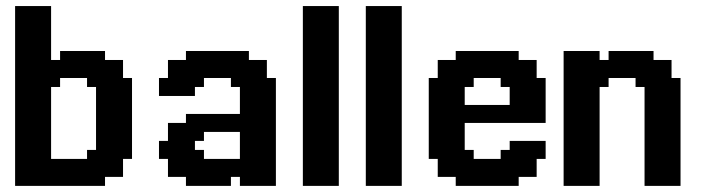

<svg xmlns="http://www.w3.org/2000/svg" viewBox="-20 -608 2305 628"><path d="M29.4 -588.2H58.8V-558.8H29.4ZM58.8 -588.2H88.2V-558.8H58.8ZM88.2 -588.2H117.6V-558.8H88.2ZM117.6 -588.2H147.1V-558.8H117.6ZM117.6 -558.8H147.1V-529.4H117.6ZM117.6 -529.4H147.1V-500H117.6ZM88.2 -529.4H117.6V-500H88.2ZM58.8 -529.4H88.2V-500H58.8ZM58.8 -558.8H88.2V-529.4H58.8ZM29.4 -558.8H58.8V-529.4H29.4ZM88.2 -558.8H117.6V-529.4H88.2ZM29.4 -529.4H58.8V-500H29.4ZM29.4 -500H58.8V-470.6H29.4ZM29.4 -470.6H58.8V-441.2H29.4ZM58.8 -470.6H88.2V-441.2H58.8ZM88.2 -470.6H117.6V-441.2H88.2ZM117.6 -470.6H147.1V-441.2H117.6ZM117.6 -500H147.1V-470.6H117.6ZM88.2 -500H117.6V-470.6H88.2ZM58.8 -500H88.2V-470.6H58.8ZM29.4 -441.2H58.8V-411.8H29.4ZM58.8 -441.2H88.2V-411.8H58.8ZM88.2 -441.2H117.6V-411.8H88.2ZM29.4 -382.4H58.8V-352.9H29.4ZM29.4 -411.8H58.8V-382.4H29.4ZM88.2 -29.4H117.6V0H88.2ZM58.8 -29.4H88.2V0H58.8ZM29.4 -58.8H58.8V-29.4H29.4ZM29.4 -88.2H58.8V-58.8H29.4ZM29.4 -29.4H58.8V0H29.4ZM176.5 -441.2H205.9V-411.8H176.5ZM117.6 -441.2H147.1V-411.8H117.6ZM205.9 -441.2H235.3V-411.8H205.9ZM235.3 -441.2H264.7V-411.8H235.3ZM264.7 -441.2H294.1V-411.8H264.7ZM294.1 -441.2H323.5V-411.8H294.1ZM323.5 -411.8H352.9V-382.4H323.5ZM294.1 -411.8H323.5V-382.4H294.1ZM294.1 -382.4H323.5V-352.9H294.1ZM352.9 -411.8H382.4V-382.4H352.9ZM352.9 -382.4H382.4V-352.9H352.9ZM323.5 -382.4H352.9V-352.9H323.5ZM294.1 -352.9H323.5V-323.5H294.1ZM264.7 -352.9H294.1V-323.5H264.7ZM323.5 -352.9H352.9V-323.5H323.5ZM352.9 -352.9H382.4V-323.5H352.9ZM382.4 -352.9H411.8V-323.5H382.4ZM382.4 -323.5H411.8V-294.1H382.4ZM382.4 -294.1H411.8V-264.7H382.4ZM382.4 -264.7H411.8V-235.3H382.4ZM382.4 -235.3H411.8V-205.9H382.4ZM382.4 -205.9H411.8V-176.5H382.4ZM382.4 -176.5H411.8V-147.1H382.4ZM382.4 -147.1H411.8V-117.6H382.4ZM382.4 -117.6H411.8V-88.2H382.4ZM352.9 -117.6H382.4V-88.2H352.9ZM352.9 -88.2H382.4V-58.8H352.9ZM352.9 -58.8H382.4V-29.4H352.9ZM323.5 -58.8H352.9V-29.4H323.5ZM294.1 -58.8H323.5V-29.4H294.1ZM264.7 -88.2H294.1V-58.8H264.7ZM264.7 -117.6H294.1V-88.2H264.7ZM294.1 -117.6H323.5V-88.2H294.1ZM294.1 -88.2H323.5V-58.8H294.1ZM323.5 -88.2H352.9V-58.8H323.5ZM323.5 -117.6H352.9V-88.2H323.5ZM323.5 -147.1H352.9V-117.6H323.5ZM294.1 -147.1H323.5V-117.6H294.1ZM294.1 -176.5H323.5V-147.1H294.1ZM294.1 -205.9H323.5V-176.5H294.1ZM294.1 -235.3H323.5V-205.9H294.1ZM294.1 -264.7H323.5V-235.3H294.1ZM294.1 -294.1H323.5V-264.7H294.1ZM294.1 -323.5H323.5V-294.1H294.1ZM323.5 -323.5H352.9V-294.1H323.5ZM323.5 -294.1H352.9V-264.7H323.5ZM323.5 -264.7H352.9V-235.3H323.5ZM323.5 -235.3H352.9V-205.9H323.5ZM323.5 -205.9H352.9V-176.5H323.5ZM323.5 -176.5H352.9V-147.1H323.5ZM352.9 -147.1H382.4V-117.6H352.9ZM352.9 -176.5H382.4V-147.1H352.9ZM352.9 -205.9H382.4V-176.5H352.9ZM352.9 -235.3H382.4V-205.9H352.9ZM352.9 -264.7H382.4V-235.3H352.9ZM352.9 -294.1H382.4V-264.7H352.9ZM352.9 -323.5H382.4V-294.1H352.9ZM264.7 -58.8H294.1V-29.4H264.7ZM264.7 -29.4H294.1V0H264.7ZM294.1 -29.4H323.5V0H294.1ZM235.3 -29.4H264.7V0H235.3ZM205.9 -29.4H235.3V0H205.9ZM176.5 -29.4H205.9V0H176.5ZM147.1 -29.4H176.5V0H147.1ZM117.6 -29.4H147.1V0H117.6ZM117.6 -58.8H147.1V-29.4H117.6ZM88.2 -58.8H117.6V-29.4H88.2ZM58.8 -58.8H88.2V-29.4H58.8ZM58.8 -294.1H88.2V-264.7H58.8ZM58.8 -323.5H88.2V-294.1H58.8ZM29.4 -352.9H58.8V-323.5H29.4ZM58.8 -382.4H88.2V-352.9H58.8ZM88.2 -411.8H117.6V-382.4H88.2ZM117.6 -411.8H147.1V-382.4H117.6ZM147.1 -411.8H176.5V-382.4H147.1ZM147.1 -382.4H176.5V-352.9H147.1ZM147.1 -352.9H176.5V-323.5H147.1ZM117.6 -352.9H147.1V-323.5H117.6ZM88.2 -352.9H117.6V-323.5H88.2ZM117.6 -323.5H147.1V-294.1H117.6ZM117.6 -294.1H147.1V-264.7H117.6ZM117.6 -264.7H147.1V-235.3H117.6ZM147.1 -88.2H176.5V-58.8H147.1ZM176.5 -88.2H205.9V-58.8H176.5ZM205.9 -88.2H235.3V-58.8H205.9ZM235.3 -88.2H264.7V-58.8H235.3ZM235.3 -58.8H264.7V-29.4H235.3ZM205.9 -58.8H235.3V-29.4H205.9ZM176.5 -58.8H205.9V-29.4H176.5ZM147.1 -58.8H176.5V-29.4H147.1ZM117.6 -88.2H147.1V-58.8H117.6ZM88.2 -88.2H117.6V-58.8H88.2ZM88.2 -294.1H117.6V-264.7H88.2ZM88.2 -323.5H117.6V-294.1H88.2ZM88.2 -382.4H117.6V-352.9H88.2ZM117.6 -382.4H147.1V-352.9H117.6ZM176.5 -411.8H205.9V-382.4H176.5ZM205.9 -411.8H235.3V-382.4H205.9ZM235.3 -411.8H264.7V-382.4H235.3ZM264.7 -411.8H294.1V-382.4H264.7ZM264.7 -382.4H294.1V-352.9H264.7ZM235.3 -382.4H264.7V-352.9H235.3ZM205.9 -382.4H235.3V-352.9H205.9ZM176.5 -382.4H205.9V-352.9H176.5ZM58.8 -411.8H88.2V-382.4H58.8ZM58.8 -88.2H88.2V-58.8H58.8ZM58.8 -352.9H88.2V-323.5H58.8ZM29.4 -323.5H58.8V-294.1H29.4ZM29.4 -294.1H58.8V-264.7H29.4ZM29.4 -117.6H58.8V-88.2H29.4ZM58.8 -117.6H88.2V-88.2H58.8ZM88.2 -117.6H117.6V-88.2H88.2ZM117.6 -117.6H147.1V-88.2H117.6ZM88.2 -264.7H117.6V-235.3H88.2ZM58.8 -264.7H88.2V-235.3H58.8ZM29.4 -264.7H58.8V-235.3H29.4ZM29.4 -235.3H58.8V-205.9H29.4ZM29.4 -205.9H58.8V-176.5H29.4ZM29.4 -176.5H58.8V-147.1H29.4ZM58.8 -176.5H88.2V-147.1H58.8ZM58.8 -147.1H88.2V-117.6H58.8ZM88.2 -147.1H117.6V-117.6H88.2ZM29.4 -147.1H58.8V-117.6H29.4ZM117.6 -147.1H147.1V-117.6H117.6ZM117.6 -176.5H147.1V-147.1H117.6ZM117.6 -205.9H147.1V-176.5H117.6ZM117.6 -235.3H147.1V-205.9H117.6ZM88.2 -235.3H117.6V-205.9H88.2ZM58.8 -235.3H88.2V-205.9H58.8ZM58.8 -205.9H88.2V-176.5H58.8ZM88.2 -176.5H117.6V-147.1H88.2ZM88.2 -205.9H117.6V-176.5H88.2Z M735.3 0H705.9V-29.4H735.3ZM794.1 0H764.7V-29.4H794.1ZM705.9 0H676.5V-29.4H705.9ZM676.5 0H647.1V-29.4H676.5ZM647.1 0H617.6V-29.4H647.1ZM617.6 0H588.2V-29.4H617.6ZM588.2 -29.4H558.8V-58.8H588.2ZM617.6 -29.4H588.2V-58.8H617.6ZM617.6 -58.8H588.2V-88.2H617.6ZM558.8 -29.4H529.4V-58.8H558.8ZM558.8 -58.8H529.4V-88.2H558.8ZM588.2 -58.8H558.8V-88.2H588.2ZM617.6 -88.2H588.2V-117.6H617.6ZM647.1 -88.2H617.6V-117.6H647.1ZM588.2 -88.2H558.8V-117.6H588.2ZM558.8 -88.2H529.4V-117.6H558.8ZM529.4 -88.2H500V-117.6H529.4ZM529.4 -117.6H500V-147.1H529.4ZM529.4 -294.1H500V-323.5H529.4ZM529.4 -323.5H500V-352.9H529.4ZM558.8 -323.5H529.4V-352.9H558.8ZM558.8 -352.9H529.4V-382.4H558.8ZM558.8 -382.4H529.4V-411.8H558.8ZM588.2 -382.4H558.8V-411.8H588.2ZM617.6 -382.4H588.2V-411.8H617.6ZM647.1 -352.9H617.6V-382.4H647.1ZM647.1 -323.5H617.6V-352.9H647.1ZM617.6 -323.5H588.2V-352.9H617.6ZM617.6 -352.9H588.2V-382.4H617.6ZM588.2 -352.9H558.8V-382.4H588.2ZM588.2 -323.5H558.8V-352.9H588.2ZM588.2 -294.1H558.8V-323.5H588.2ZM617.6 -294.1H588.2V-323.5H617.6ZM617.6 -117.6H588.2V-147.1H617.6ZM588.2 -117.6H558.8V-147.1H588.2ZM558.8 -294.1H529.4V-323.5H558.8ZM558.8 -117.6H529.4V-147.1H558.8ZM647.1 -382.4H617.6V-411.8H647.1ZM647.1 -411.8H617.6V-441.2H647.1ZM617.6 -411.8H588.2V-441.2H617.6ZM676.5 -411.8H647.1V-441.2H676.5ZM705.9 -411.8H676.5V-441.2H705.9ZM735.3 -411.8H705.9V-441.2H735.3ZM764.7 -411.8H735.3V-441.2H764.7ZM794.1 -411.8H764.7V-441.2H794.1ZM794.1 -382.4H764.7V-411.8H794.1ZM823.5 -382.4H794.1V-411.8H823.5ZM852.9 -382.4H823.5V-411.8H852.9ZM852.9 -352.9H823.5V-382.4H852.9ZM882.4 -323.5H852.9V-352.9H882.4ZM852.9 -323.5H823.5V-352.9H852.9ZM882.4 -294.1H852.9V-323.5H882.4ZM882.4 -264.7H852.9V-294.1H882.4ZM882.4 -235.3H852.9V-264.7H882.4ZM882.4 -205.9H852.9V-235.3H882.4ZM882.4 -176.5H852.9V-205.9H882.4ZM882.4 -147.1H852.9V-176.5H882.4ZM852.9 -147.1H823.5V-176.5H852.9ZM852.9 -117.6H823.5V-147.1H852.9ZM882.4 -117.6H852.9V-147.1H882.4ZM882.4 -88.2H852.9V-117.6H882.4ZM852.9 -88.2H823.5V-117.6H852.9ZM852.9 -58.8H823.5V-88.2H852.9ZM852.9 -29.4H823.5V-58.8H852.9ZM823.5 -29.4H794.1V-58.8H823.5ZM794.1 -29.4H764.7V-58.8H794.1ZM764.7 -29.4H735.3V-58.8H764.7ZM764.7 -58.8H735.3V-88.2H764.7ZM794.1 -88.2H764.7V-117.6H794.1ZM823.5 -88.2H794.1V-117.6H823.5ZM794.1 -117.6H764.7V-147.1H794.1ZM794.1 -147.1H764.7V-176.5H794.1ZM794.1 -176.5H764.7V-205.9H794.1ZM794.1 -205.9H764.7V-235.3H794.1ZM794.1 -235.3H764.7V-264.7H794.1ZM794.1 -264.7H764.7V-294.1H794.1ZM794.1 -294.1H764.7V-323.5H794.1ZM794.1 -323.5H764.7V-352.9H794.1ZM764.7 -323.5H735.3V-352.9H764.7ZM764.7 -352.9H735.3V-382.4H764.7ZM735.3 -352.9H705.9V-382.4H735.3ZM705.9 -352.9H676.5V-382.4H705.9ZM676.5 -352.9H647.1V-382.4H676.5ZM676.5 -382.4H647.1V-411.8H676.5ZM705.9 -382.4H676.5V-411.8H705.9ZM735.3 -382.4H705.9V-411.8H735.3ZM764.7 -382.4H735.3V-411.8H764.7ZM794.1 -352.9H764.7V-382.4H794.1ZM823.5 -352.9H794.1V-382.4H823.5ZM823.5 -323.5H794.1V-352.9H823.5ZM823.5 -294.1H794.1V-323.5H823.5ZM823.5 -264.7H794.1V-294.1H823.5ZM852.9 -264.7H823.5V-294.1H852.9ZM852.9 -294.1H823.5V-323.5H852.9ZM852.9 -235.3H823.5V-264.7H852.9ZM852.9 -205.9H823.5V-235.3H852.9ZM852.9 -176.5H823.5V-205.9H852.9ZM823.5 -176.5H794.1V-205.9H823.5ZM823.5 -205.9H794.1V-235.3H823.5ZM823.5 -235.3H794.1V-264.7H823.5ZM823.5 -147.1H794.1V-176.5H823.5ZM823.5 -117.6H794.1V-147.1H823.5ZM823.5 -58.8H794.1V-88.2H823.5ZM794.1 -58.8H764.7V-88.2H794.1ZM735.3 -29.4H705.9V-58.8H735.3ZM705.9 -29.4H676.5V-58.8H705.9ZM676.5 -29.4H647.1V-58.8H676.5ZM647.1 -29.4H617.6V-58.8H647.1ZM647.1 -58.8H617.6V-88.2H647.1ZM676.5 -58.8H647.1V-88.2H676.5ZM705.9 -58.8H676.5V-88.2H705.9ZM735.3 -58.8H705.9V-88.2H735.3ZM558.8 -147.1H529.4V-176.5H558.8ZM588.2 -147.1H558.8V-176.5H588.2ZM617.6 -147.1H588.2V-176.5H617.6ZM558.8 -176.5H529.4V-205.9H558.8ZM588.2 -176.5H558.8V-205.9H588.2ZM617.6 -176.5H588.2V-205.9H617.6ZM647.1 -176.5H617.6V-205.9H647.1ZM676.5 -176.5H647.1V-205.9H676.5ZM705.9 -176.5H676.5V-205.9H705.9ZM735.3 -176.5H705.9V-205.9H735.3ZM764.7 -176.5H735.3V-205.9H764.7ZM764.7 -205.9H735.3V-235.3H764.7ZM735.3 -205.9H705.9V-235.3H735.3ZM705.9 -205.9H676.5V-235.3H705.9ZM676.5 -205.9H647.1V-235.3H676.5ZM647.1 -205.9H617.6V-235.3H647.1ZM617.6 -205.9H588.2V-235.3H617.6ZM852.9 -88.2H882.4V-58.8H852.9ZM852.9 -58.8H882.4V-29.4H852.9ZM852.9 -29.4H882.4V0H852.9ZM823.5 -29.4H852.9V0H823.5ZM794.1 -29.4H823.5V0H794.1ZM617.6 -176.5H647.1V-147.1H617.6Z M970.6 -588.2H1000V-558.8H970.6ZM970.6 -558.8H1000V-529.4H970.6ZM970.6 -529.4H1000V-500H970.6ZM970.6 -500H1000V-470.6H970.6ZM1000 -470.6H1029.4V-441.2H1000ZM1000 -441.2H1029.4V-411.8H1000ZM1000 -411.8H1029.4V-382.4H1000ZM1000 -382.4H1029.4V-352.9H1000ZM1000 -352.9H1029.4V-323.5H1000ZM1000 -323.5H1029.4V-294.1H1000ZM1000 -294.1H1029.4V-264.7H1000ZM970.6 -294.1H1000V-264.7H970.6ZM970.6 -323.5H1000V-294.1H970.6ZM970.6 -352.9H1000V-323.5H970.6ZM970.6 -382.4H1000V-352.9H970.6ZM970.6 -411.8H1000V-382.4H970.6ZM970.6 -441.2H1000V-411.8H970.6ZM970.6 -470.6H1000V-441.2H970.6ZM970.6 -117.6H1000V-88.2H970.6ZM970.6 -147.1H1000V-117.6H970.6ZM970.6 -176.5H1000V-147.1H970.6ZM970.6 -205.9H1000V-176.5H970.6ZM1000 -235.3H1029.4V-205.9H1000ZM1000 -264.7H1029.4V-235.3H1000ZM970.6 -264.7H1000V-235.3H970.6ZM970.6 -235.3H1000V-205.9H970.6ZM970.6 -88.2H1000V-58.8H970.6ZM970.6 -58.8H1000V-29.4H970.6ZM970.6 -29.4H1000V0H970.6ZM1000 -588.2H1029.4V-558.8H1000ZM1029.4 -588.2H1058.8V-558.8H1029.4ZM1058.8 -588.2H1088.2V-558.8H1058.8ZM1058.8 -558.8H1088.2V-529.4H1058.8ZM1058.8 -529.4H1088.2V-500H1058.8ZM1058.8 -500H1088.2V-470.6H1058.8ZM1058.8 -470.6H1088.2V-441.2H1058.8ZM1058.8 -411.8H1088.2V-382.4H1058.8ZM1058.8 -382.4H1088.2V-352.9H1058.8ZM1058.8 -352.9H1088.2V-323.5H1058.8ZM1058.8 -323.5H1088.2V-294.1H1058.8ZM1058.8 -294.1H1088.2V-264.7H1058.8ZM1058.8 -264.7H1088.2V-235.3H1058.8ZM1058.8 -235.3H1088.2V-205.9H1058.8ZM1058.8 -205.9H1088.2V-176.5H1058.8ZM1058.8 -176.5H1088.2V-147.1H1058.8ZM1058.8 -441.2H1088.2V-411.8H1058.8ZM1058.8 -147.1H1088.2V-117.6H1058.8ZM1058.8 -117.6H1088.2V-88.2H1058.8ZM1058.8 -88.2H1088.2V-58.8H1058.8ZM1058.8 -58.8H1088.2V-29.4H1058.8ZM1058.8 -29.4H1088.2V0H1058.8ZM1029.4 -29.4H1058.8V0H1029.4ZM1000 -29.4H1029.4V0H1000ZM1000 -58.8H1029.4V-29.4H1000ZM1029.4 -58.8H1058.8V-29.4H1029.4ZM1029.4 -88.2H1058.8V-58.8H1029.4ZM1000 -117.6H1029.4V-88.2H1000ZM1000 -147.1H1029.4V-117.6H1000ZM1000 -176.5H1029.4V-147.1H1000ZM1029.4 -176.5H1058.8V-147.1H1029.4ZM1029.4 -147.1H1058.8V-117.6H1029.4ZM1029.4 -117.6H1058.8V-88.2H1029.4ZM1000 -88.2H1029.4V-58.8H1000ZM1029.4 -205.9H1058.8V-176.5H1029.4ZM1029.4 -235.3H1058.8V-205.9H1029.4ZM1029.4 -264.7H1058.8V-235.3H1029.4ZM1000 -205.9H1029.4V-176.5H1000ZM1029.4 -294.1H1058.8V-264.7H1029.4ZM1029.4 -323.5H1058.8V-294.1H1029.4ZM1029.4 -352.9H1058.8V-323.5H1029.4ZM1029.4 -382.4H1058.8V-352.9H1029.4ZM1029.4 -411.8H1058.8V-382.4H1029.4ZM1029.4 -441.2H1058.8V-411.8H1029.4ZM1029.4 -470.6H1058.8V-441.2H1029.4ZM1029.4 -500H1058.8V-470.6H1029.4ZM1029.4 -529.4H1058.8V-500H1029.4ZM1029.4 -558.8H1058.8V-529.4H1029.4ZM1000 -558.8H1029.4V-529.4H1000ZM1000 -529.4H1029.4V-500H1000ZM1000 -500H1029.4V-470.6H1000Z M1176.5 -588.2H1205.9V-558.8H1176.5ZM1176.5 -558.8H1205.9V-529.4H1176.5ZM1176.5 -529.4H1205.9V-500H1176.5ZM1176.5 -500H1205.9V-470.6H1176.5ZM1205.9 -470.6H1235.3V-441.2H1205.9ZM1205.9 -441.2H1235.3V-411.8H1205.9ZM1205.9 -411.8H1235.3V-382.4H1205.9ZM1205.9 -382.4H1235.3V-352.9H1205.9ZM1205.9 -352.9H1235.3V-323.5H1205.9ZM1205.9 -323.5H1235.3V-294.1H1205.9ZM1205.9 -294.1H1235.3V-264.7H1205.9ZM1176.5 -294.1H1205.9V-264.7H1176.5ZM1176.5 -323.5H1205.9V-294.1H1176.5ZM1176.5 -352.9H1205.9V-323.5H1176.5ZM1176.5 -382.4H1205.9V-352.9H1176.5ZM1176.5 -411.8H1205.9V-382.4H1176.5ZM1176.5 -441.2H1205.9V-411.8H1176.5ZM1176.5 -470.6H1205.9V-441.2H1176.5ZM1176.5 -117.6H1205.9V-88.2H1176.5ZM1176.5 -147.1H1205.9V-117.6H1176.5ZM1176.5 -176.5H1205.9V-147.1H1176.5ZM1176.5 -205.9H1205.9V-176.5H1176.5ZM1205.9 -235.3H1235.3V-205.9H1205.9ZM1205.9 -264.7H1235.3V-235.3H1205.9ZM1176.5 -264.7H1205.9V-235.3H1176.5ZM1176.5 -235.3H1205.9V-205.9H1176.5ZM1176.5 -88.2H1205.9V-58.8H1176.5ZM1176.5 -58.8H1205.9V-29.4H1176.5ZM1176.5 -29.4H1205.9V0H1176.5ZM1205.9 -588.2H1235.3V-558.8H1205.9ZM1235.3 -588.2H1264.7V-558.8H1235.3ZM1264.7 -588.2H1294.1V-558.8H1264.7ZM1264.7 -558.8H1294.1V-529.4H1264.7ZM1264.7 -529.4H1294.1V-500H1264.7ZM1264.7 -500H1294.1V-470.6H1264.7ZM1264.7 -470.6H1294.1V-441.2H1264.7ZM1264.7 -411.8H1294.1V-382.4H1264.7ZM1264.7 -382.4H1294.1V-352.9H1264.7ZM1264.7 -352.9H1294.1V-323.5H1264.7ZM1264.7 -323.5H1294.1V-294.1H1264.7ZM1264.7 -294.1H1294.1V-264.7H1264.7ZM1264.7 -264.7H1294.1V-235.3H1264.7ZM1264.7 -235.3H1294.1V-205.9H1264.7ZM1264.7 -205.9H1294.1V-176.5H1264.7ZM1264.7 -176.5H1294.1V-147.1H1264.7ZM1264.7 -441.2H1294.1V-411.8H1264.7ZM1264.7 -147.1H1294.1V-117.6H1264.7ZM1264.7 -117.6H1294.1V-88.2H1264.7ZM1264.7 -88.2H1294.1V-58.8H1264.7ZM1264.7 -58.8H1294.1V-29.4H1264.7ZM1264.7 -29.4H1294.1V0H1264.7ZM1235.3 -29.4H1264.7V0H1235.3ZM1205.9 -29.4H1235.3V0H1205.9ZM1205.9 -58.8H1235.3V-29.4H1205.9ZM1235.3 -58.8H1264.7V-29.4H1235.3ZM1235.3 -88.2H1264.7V-58.8H1235.3ZM1205.9 -117.6H1235.3V-88.2H1205.9ZM1205.9 -147.1H1235.3V-117.6H1205.9ZM1205.9 -176.5H1235.3V-147.1H1205.9ZM1235.3 -176.5H1264.7V-147.1H1235.3ZM1235.3 -147.1H1264.7V-117.6H1235.3ZM1235.3 -117.6H1264.7V-88.2H1235.3ZM1205.9 -88.2H1235.3V-58.8H1205.9ZM1235.3 -205.9H1264.7V-176.5H1235.3ZM1235.3 -235.3H1264.7V-205.9H1235.3ZM1235.3 -264.7H1264.7V-235.3H1235.3ZM1205.9 -205.9H1235.3V-176.5H1205.9ZM1235.3 -294.1H1264.7V-264.7H1235.3ZM1235.3 -323.5H1264.7V-294.1H1235.3ZM1235.3 -352.9H1264.7V-323.5H1235.3ZM1235.3 -382.4H1264.7V-352.9H1235.3ZM1235.3 -411.8H1264.7V-382.4H1235.3ZM1235.3 -441.2H1264.7V-411.8H1235.3ZM1235.3 -470.6H1264.7V-441.2H1235.3ZM1235.3 -500H1264.7V-470.6H1235.3ZM1235.3 -529.4H1264.7V-500H1235.3ZM1235.3 -558.8H1264.7V-529.4H1235.3ZM1205.9 -558.8H1235.3V-529.4H1205.9ZM1205.9 -529.4H1235.3V-500H1205.9ZM1205.9 -500H1235.3V-470.6H1205.9Z M1500 -441.2H1529.4V-411.8H1500ZM1529.4 -441.2H1558.8V-411.8H1529.4ZM1470.6 -441.2H1500V-411.8H1470.6ZM1558.8 -441.2H1588.2V-411.8H1558.8ZM1588.2 -441.2H1617.6V-411.8H1588.2ZM1617.6 -441.2H1647.1V-411.8H1617.6ZM1647.1 -441.2H1676.5V-411.8H1647.1ZM1676.5 -411.8H1705.9V-382.4H1676.5ZM1647.1 -411.8H1676.5V-382.4H1647.1ZM1647.1 -382.4H1676.5V-352.9H1647.1ZM1705.9 -411.8H1735.3V-382.4H1705.9ZM1705.9 -382.4H1735.3V-352.9H1705.9ZM1676.5 -382.4H1705.9V-352.9H1676.5ZM1647.1 -352.9H1676.5V-323.5H1647.1ZM1617.6 -352.9H1647.1V-323.5H1617.6ZM1676.5 -352.9H1705.9V-323.5H1676.5ZM1705.9 -352.9H1735.3V-323.5H1705.9ZM1735.3 -352.9H1764.7V-323.5H1735.3ZM1735.3 -323.5H1764.7V-294.1H1735.3ZM1735.3 -147.1H1764.7V-117.6H1735.3ZM1735.3 -117.6H1764.7V-88.2H1735.3ZM1705.9 -117.6H1735.3V-88.2H1705.9ZM1705.9 -88.2H1735.3V-58.8H1705.9ZM1705.9 -58.8H1735.3V-29.4H1705.9ZM1676.5 -58.8H1705.9V-29.4H1676.5ZM1647.1 -58.8H1676.5V-29.4H1647.1ZM1617.6 -88.2H1647.1V-58.8H1617.6ZM1617.6 -117.6H1647.1V-88.2H1617.6ZM1647.1 -117.6H1676.5V-88.2H1647.1ZM1647.1 -88.2H1676.5V-58.8H1647.1ZM1676.5 -88.2H1705.9V-58.8H1676.5ZM1676.5 -117.6H1705.9V-88.2H1676.5ZM1676.5 -147.1H1705.9V-117.6H1676.5ZM1647.1 -147.1H1676.5V-117.6H1647.1ZM1647.1 -323.5H1676.5V-294.1H1647.1ZM1676.5 -323.5H1705.9V-294.1H1676.5ZM1705.9 -147.1H1735.3V-117.6H1705.9ZM1705.9 -323.5H1735.3V-294.1H1705.9ZM1617.6 -58.8H1647.1V-29.4H1617.6ZM1617.6 -29.4H1647.1V0H1617.6ZM1647.1 -29.4H1676.5V0H1647.1ZM1588.2 -29.4H1617.6V0H1588.2ZM1558.8 -29.4H1588.2V0H1558.8ZM1529.4 -29.4H1558.8V0H1529.4ZM1500 -29.4H1529.4V0H1500ZM1470.6 -29.4H1500V0H1470.6ZM1470.6 -58.8H1500V-29.4H1470.6ZM1441.2 -58.8H1470.6V-29.4H1441.2ZM1411.8 -58.8H1441.2V-29.4H1411.8ZM1411.8 -88.2H1441.2V-58.8H1411.8ZM1382.4 -117.6H1411.8V-88.2H1382.4ZM1411.8 -117.6H1441.2V-88.2H1411.8ZM1382.4 -147.1H1411.8V-117.6H1382.4ZM1382.4 -176.5H1411.8V-147.1H1382.4ZM1382.4 -205.9H1411.8V-176.5H1382.4ZM1382.4 -235.3H1411.8V-205.9H1382.4ZM1382.4 -264.7H1411.8V-235.3H1382.4ZM1382.4 -294.1H1411.8V-264.7H1382.4ZM1411.8 -294.1H1441.2V-264.7H1411.8ZM1411.8 -323.5H1441.2V-294.1H1411.8ZM1382.4 -323.5H1411.8V-294.1H1382.4ZM1382.4 -352.9H1411.8V-323.5H1382.4ZM1411.8 -352.9H1441.2V-323.5H1411.8ZM1411.8 -382.4H1441.2V-352.9H1411.8ZM1411.8 -411.8H1441.2V-382.4H1411.8ZM1441.2 -411.8H1470.6V-382.4H1441.2ZM1470.6 -411.8H1500V-382.4H1470.6ZM1500 -411.8H1529.4V-382.4H1500ZM1500 -382.4H1529.4V-352.9H1500ZM1500 -352.9H1529.4V-323.5H1500ZM1470.6 -352.9H1500V-323.5H1470.6ZM1441.2 -352.9H1470.6V-323.5H1441.2ZM1470.6 -323.5H1500V-294.1H1470.6ZM1470.6 -294.1H1500V-264.7H1470.6ZM1470.6 -264.7H1500V-235.3H1470.6ZM1470.6 -235.3H1500V-205.9H1470.6ZM1470.6 -205.9H1500V-176.5H1470.6ZM1470.6 -176.5H1500V-147.1H1470.6ZM1470.6 -147.1H1500V-117.6H1470.6ZM1470.6 -117.6H1500V-88.2H1470.6ZM1500 -117.6H1529.4V-88.2H1500ZM1500 -88.2H1529.4V-58.8H1500ZM1529.4 -88.2H1558.8V-58.8H1529.4ZM1558.8 -88.2H1588.2V-58.8H1558.8ZM1588.2 -88.2H1617.6V-58.8H1588.2ZM1588.2 -58.8H1617.6V-29.4H1588.2ZM1558.8 -58.8H1588.2V-29.4H1558.8ZM1529.4 -58.8H1558.8V-29.4H1529.4ZM1500 -58.8H1529.4V-29.4H1500ZM1470.6 -88.2H1500V-58.8H1470.6ZM1441.2 -88.2H1470.6V-58.8H1441.2ZM1441.2 -117.6H1470.6V-88.2H1441.2ZM1441.2 -147.1H1470.6V-117.6H1441.2ZM1441.2 -176.5H1470.6V-147.1H1441.2ZM1411.8 -176.5H1441.2V-147.1H1411.8ZM1411.8 -147.1H1441.2V-117.6H1411.8ZM1411.8 -205.9H1441.2V-176.5H1411.8ZM1411.8 -235.3H1441.2V-205.9H1411.8ZM1411.8 -264.7H1441.2V-235.3H1411.8ZM1441.2 -264.7H1470.6V-235.3H1441.2ZM1441.2 -235.3H1470.6V-205.9H1441.2ZM1441.2 -205.9H1470.6V-176.5H1441.2ZM1441.2 -294.1H1470.6V-264.7H1441.2ZM1441.2 -323.5H1470.6V-294.1H1441.2ZM1441.2 -382.4H1470.6V-352.9H1441.2ZM1470.6 -382.4H1500V-352.9H1470.6ZM1529.4 -411.8H1558.8V-382.4H1529.4ZM1558.8 -411.8H1588.2V-382.4H1558.8ZM1588.2 -411.8H1617.6V-382.4H1588.2ZM1617.6 -411.8H1647.1V-382.4H1617.6ZM1617.6 -382.4H1647.1V-352.9H1617.6ZM1588.2 -382.4H1617.6V-352.9H1588.2ZM1558.8 -382.4H1588.2V-352.9H1558.8ZM1529.4 -382.4H1558.8V-352.9H1529.4ZM1735.3 -294.1H1764.7V-264.7H1735.3ZM1705.9 -294.1H1735.3V-264.7H1705.9ZM1676.5 -294.1H1705.9V-264.7H1676.5ZM1647.1 -294.1H1676.5V-264.7H1647.1ZM1735.3 -264.7H1764.7V-235.3H1735.3ZM1705.9 -264.7H1735.3V-235.3H1705.9ZM1676.5 -264.7H1705.9V-235.3H1676.5ZM1647.1 -264.7H1676.5V-235.3H1647.1ZM1617.6 -264.7H1647.1V-235.3H1617.6ZM1588.2 -264.7H1617.6V-235.3H1588.2ZM1558.8 -264.7H1588.2V-235.3H1558.8ZM1529.4 -264.7H1558.8V-235.3H1529.4ZM1500 -264.7H1529.4V-235.3H1500ZM1500 -235.3H1529.4V-205.9H1500ZM1529.4 -235.3H1558.8V-205.9H1529.4ZM1558.8 -235.3H1588.2V-205.9H1558.8ZM1588.2 -235.3H1617.6V-205.9H1588.2ZM1617.6 -235.3H1647.1V-205.9H1617.6ZM1647.1 -235.3H1676.5V-205.9H1647.1ZM1676.5 -235.3H1705.9V-205.9H1676.5ZM1705.9 -235.3H1735.3V-205.9H1705.9ZM1735.3 -235.3H1764.7V-205.9H1735.3Z M1823.5 -441.2H1852.9V-411.8H1823.5ZM1852.9 -441.2H1882.4V-411.8H1852.9ZM1882.4 -441.2H1911.8V-411.8H1882.4ZM1823.5 -382.4H1852.9V-352.9H1823.5ZM1823.5 -411.8H1852.9V-382.4H1823.5ZM1882.4 -29.4H1911.8V0H1882.4ZM1852.9 -29.4H1882.4V0H1852.9ZM1823.5 -58.8H1852.9V-29.4H1823.5ZM1823.5 -88.2H1852.9V-58.8H1823.5ZM1823.5 -29.4H1852.9V0H1823.5ZM1970.6 -441.2H2000V-411.8H1970.6ZM1911.8 -441.2H1941.2V-411.8H1911.8ZM2000 -441.2H2029.4V-411.8H2000ZM2029.4 -441.2H2058.8V-411.8H2029.4ZM2058.8 -441.2H2088.2V-411.8H2058.8ZM2088.2 -441.2H2117.6V-411.8H2088.2ZM2117.6 -411.8H2147.1V-382.4H2117.6ZM2088.2 -411.8H2117.6V-382.4H2088.2ZM2088.2 -382.4H2117.6V-352.9H2088.2ZM2147.1 -411.8H2176.5V-382.4H2147.1ZM2147.1 -382.4H2176.5V-352.9H2147.1ZM2117.6 -382.4H2147.1V-352.9H2117.6ZM2088.2 -352.9H2117.6V-323.5H2088.2ZM2058.8 -352.9H2088.2V-323.5H2058.8ZM2117.6 -352.9H2147.1V-323.5H2117.6ZM2147.1 -352.9H2176.5V-323.5H2147.1ZM2176.5 -352.9H2205.9V-323.5H2176.5ZM2176.5 -323.5H2205.9V-294.1H2176.5ZM2176.5 -294.1H2205.9V-264.7H2176.5ZM2176.5 -264.7H2205.9V-235.3H2176.5ZM2176.5 -235.3H2205.9V-205.9H2176.5ZM2176.5 -205.9H2205.9V-176.5H2176.5ZM2176.5 -176.5H2205.9V-147.1H2176.5ZM2176.5 -147.1H2205.9V-117.6H2176.5ZM2176.5 -117.6H2205.9V-88.2H2176.5ZM2147.1 -117.6H2176.5V-88.2H2147.1ZM2147.1 -88.2H2176.5V-58.8H2147.1ZM2147.1 -58.8H2176.5V-29.4H2147.1ZM2117.6 -58.8H2147.1V-29.4H2117.6ZM2088.2 -58.8H2117.6V-29.4H2088.2ZM2088.2 -117.6H2117.6V-88.2H2088.2ZM2088.2 -88.2H2117.6V-58.8H2088.2ZM2117.6 -88.2H2147.1V-58.8H2117.6ZM2117.6 -117.6H2147.1V-88.2H2117.6ZM2117.6 -147.1H2147.1V-117.6H2117.6ZM2088.2 -147.1H2117.6V-117.6H2088.2ZM2088.2 -176.5H2117.6V-147.1H2088.2ZM2088.2 -205.9H2117.6V-176.5H2088.2ZM2088.2 -235.3H2117.6V-205.9H2088.2ZM2088.2 -264.7H2117.6V-235.3H2088.2ZM2088.2 -294.1H2117.6V-264.7H2088.2ZM2088.2 -323.5H2117.6V-294.1H2088.2ZM2117.6 -323.5H2147.1V-294.1H2117.6ZM2117.6 -294.1H2147.1V-264.7H2117.6ZM2117.6 -264.7H2147.1V-235.3H2117.6ZM2117.6 -235.3H2147.1V-205.9H2117.6ZM2117.6 -205.9H2147.1V-176.5H2117.6ZM2117.6 -176.5H2147.1V-147.1H2117.6ZM2147.1 -147.1H2176.5V-117.6H2147.1ZM2147.1 -176.5H2176.5V-147.1H2147.1ZM2147.1 -205.9H2176.5V-176.5H2147.1ZM2147.1 -235.3H2176.5V-205.9H2147.1ZM2147.1 -264.7H2176.5V-235.3H2147.1ZM2147.1 -294.1H2176.5V-264.7H2147.1ZM2147.1 -323.5H2176.5V-294.1H2147.1ZM2088.2 -29.4H2117.6V0H2088.2ZM1911.8 -29.4H1941.2V0H1911.8ZM1911.8 -58.8H1941.2V-29.4H1911.8ZM1882.4 -58.8H1911.8V-29.4H1882.4ZM1852.9 -58.8H1882.4V-29.4H1852.9ZM1852.9 -294.1H1882.4V-264.7H1852.9ZM1852.9 -323.5H1882.4V-294.1H1852.9ZM1823.5 -352.9H1852.9V-323.5H1823.5ZM1852.9 -382.4H1882.4V-352.9H1852.9ZM1882.4 -411.8H1911.8V-382.4H1882.4ZM1911.8 -411.8H1941.2V-382.4H1911.8ZM1941.2 -411.8H1970.6V-382.4H1941.2ZM1941.2 -382.4H1970.6V-352.9H1941.2ZM1941.2 -352.9H1970.6V-323.5H1941.2ZM1911.8 -352.9H1941.2V-323.5H1911.8ZM1882.4 -352.9H1911.8V-323.5H1882.4ZM1911.8 -323.5H1941.2V-294.1H1911.8ZM1911.8 -294.1H1941.2V-264.7H1911.8ZM1911.8 -264.7H1941.2V-235.3H1911.8ZM1911.8 -88.2H1941.2V-58.8H1911.8ZM1882.4 -88.2H1911.8V-58.8H1882.4ZM1882.4 -294.1H1911.8V-264.7H1882.4ZM1882.4 -323.5H1911.8V-294.1H1882.4ZM1882.4 -382.4H1911.8V-352.9H1882.4ZM1911.8 -382.4H1941.2V-352.9H1911.8ZM1970.6 -411.8H2000V-382.4H1970.6ZM2000 -411.8H2029.4V-382.4H2000ZM2029.4 -411.8H2058.8V-382.4H2029.4ZM2058.8 -411.8H2088.2V-382.4H2058.8ZM2058.8 -382.4H2088.2V-352.9H2058.8ZM2029.4 -382.4H2058.8V-352.9H2029.4ZM2000 -382.4H2029.4V-352.9H2000ZM1970.6 -382.4H2000V-352.9H1970.6ZM1852.9 -411.8H1882.4V-382.4H1852.9ZM1852.9 -88.2H1882.4V-58.8H1852.9ZM1852.9 -352.9H1882.4V-323.5H1852.9ZM1823.5 -323.5H1852.9V-294.1H1823.5ZM1823.5 -294.1H1852.9V-264.7H1823.5ZM1823.5 -117.6H1852.9V-88.2H1823.5ZM1852.9 -117.6H1882.4V-88.2H1852.9ZM1882.4 -117.6H1911.8V-88.2H1882.4ZM1911.8 -117.6H1941.2V-88.2H1911.8ZM1882.4 -264.7H1911.8V-235.3H1882.4ZM1852.9 -264.7H1882.4V-235.3H1852.9ZM1823.5 -264.7H1852.9V-235.3H1823.5ZM1823.5 -235.3H1852.9V-205.9H1823.5ZM1823.5 -205.9H1852.9V-176.5H1823.5ZM1823.5 -176.5H1852.9V-147.1H1823.5ZM1852.9 -176.5H1882.4V-147.1H1852.9ZM1852.9 -147.1H1882.4V-117.6H1852.9ZM1882.4 -147.1H1911.8V-117.6H1882.4ZM1823.5 -147.1H1852.9V-117.6H1823.5ZM1911.8 -147.1H1941.2V-117.6H1911.8ZM1911.8 -176.5H1941.2V-147.1H1911.8ZM1911.8 -205.9H1941.2V-176.5H1911.8ZM1911.8 -235.3H1941.2V-205.9H1911.8ZM1882.4 -235.3H1911.8V-205.9H1882.4ZM1852.9 -235.3H1882.4V-205.9H1852.9ZM1852.9 -205.9H1882.4V-176.5H1852.9ZM1882.4 -176.5H1911.8V-147.1H1882.4ZM1882.4 -205.9H1911.8V-176.5H1882.4ZM2117.6 -29.4H2147.1V0H2117.6ZM2147.1 -29.4H2176.5V0H2147.1ZM2176.5 -29.4H2205.9V0H2176.5ZM2176.5 -58.8H2205.9V-29.4H2176.5ZM2176.5 -88.2H2205.9V-58.8H2176.5Z"/></svg>

Font: Jersey 20
Style: Regular
Weight: 400
Designer: Sarah Cadigan-Fried
Version: Version 1.000; ttfautohint (v1.8.4.7-5d5b)